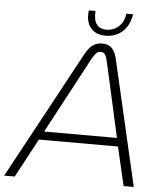

<svg xmlns="http://www.w3.org/2000/svg" viewBox="-94 -926 823 977"><g transform="rotate(5 317.0 -437.5)"><path d="M-36 0 316 -650Q335 -685 355.5 -699Q376 -713 402 -713Q434 -713 451.5 -696Q469 -679 478 -641L626 0H574L528 -198H124L18 0ZM147 -241H519L433 -627Q428 -648 421 -659Q414 -670 398 -670Q384 -670 375 -659.5Q366 -649 355 -631ZM416 -754Q380 -754 357 -769.5Q334 -785 324.5 -812.5Q315 -840 320 -875H354Q352 -854 356 -833Q360 -812 375 -798.5Q390 -785 419 -785Q453 -785 479.5 -808.5Q506 -832 512 -875H546Q537 -817 501.5 -785.5Q466 -754 416 -754Z"/></g></svg>

Font: MuseoModerno ExtraLight
Style: Italic
Weight: 250
Italic angle: -9°
Designer: Pablo Cosgaya, Héctor Gatti, Marcela Romero, and the Authors of The MuseoModerno Project.
Foundry: Omnibus-Type Team
Version: Version 1.003